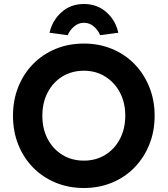

<svg xmlns="http://www.w3.org/2000/svg" viewBox="-20 -931 839 961"><path d="M400 10Q323 10 258 -17Q193 -44 145.5 -92.5Q98 -141 71.5 -207Q45 -273 45 -352Q45 -430 71.5 -496Q98 -562 145.5 -610.5Q193 -659 258 -686Q323 -713 400 -713Q476 -713 541 -686Q606 -659 653.5 -610Q701 -561 727.5 -495Q754 -429 754 -352Q754 -274 727.5 -208Q701 -142 653.5 -93Q606 -44 541 -17Q476 10 400 10ZM400 -127Q460 -127 507 -156Q554 -185 580.5 -236Q607 -287 607 -352Q607 -417 580.5 -467.5Q554 -518 507 -547.5Q460 -577 400 -577Q339 -577 292 -548Q245 -519 218.5 -468Q192 -417 192 -352Q192 -286 218.5 -235.5Q245 -185 292 -156Q339 -127 400 -127ZM319 -755 228 -767Q242 -829 288 -870Q334 -911 400 -911Q466 -911 512.5 -870Q559 -829 572 -767L481 -755Q471 -780 449.5 -798.5Q428 -817 400 -817Q373 -817 351 -798.5Q329 -780 319 -755Z"/></svg>

Font: Lexend SemiBold
Style: Regular
Weight: 600
Designer: Bonnie Shaver-Troup, Thomas Jockin
Foundry: Lexend
Version: Version 1.005; ttfautohint (v1.8.3)